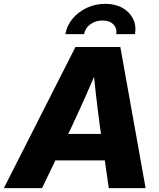

<svg xmlns="http://www.w3.org/2000/svg" viewBox="-56 -970 821 990"><path d="M-36.1 0 333 -727.5H564.5L694.8 0H504.9L459 -319.3Q448.2 -398.9 438.7 -482.4Q429.2 -565.9 420.4 -661.6H466.3Q426.3 -566.4 389.4 -482.9Q352.5 -399.4 314.9 -319.3L160.6 0ZM157.7 -143.1 180.2 -279.3H571.3L548.3 -143.1ZM486.8 -950.2Q538.1 -950.2 575.2 -929.4Q612.3 -908.7 629.9 -873.3Q647.5 -837.9 640.1 -793.9H543.5Q548.3 -824.7 528.3 -844.5Q508.3 -864.3 472.2 -864.3Q436 -864.3 409.4 -844.5Q382.8 -824.7 377.4 -793.9H281.2Q288.6 -837.9 317.9 -873.3Q347.2 -908.7 391.1 -929.4Q435.1 -950.2 486.8 -950.2Z"/></svg>

Font: Inter 28pt ExtraBold
Style: Italic
Weight: 800
Italic angle: -9.3988°
Designer: Rasmus Andersson
Foundry: rsms
Version: Version 4.001;git-66647c0bb